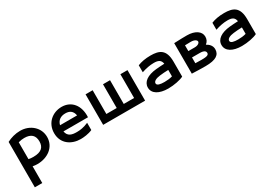

<svg xmlns="http://www.w3.org/2000/svg" viewBox="32 -1361 3566 2506"><g transform="rotate(-30 1815.0 -107.5)"><path d="M69 -424V260H181V8C206 13 230 15 251 15C407 15 537 -78 537 -230C537 -373 417 -475 271 -475C199 -475 127 -455 69 -424ZM181 -100V-354C213 -363 243 -367 271 -367C373 -367 421 -318 421 -230C421 -142 373 -93 251 -93C226 -93 202 -95 181 -100Z M640 -225C640 -65 767 15 905 15C946 15 1023 8 1081 -19V-128C1009 -97 958 -90 905 -90C833 -90 772 -103 757 -185H1127C1137 -363 1040 -475 895 -475C757 -475 640 -378 640 -225ZM759 -277C776 -347 828 -377 895 -377C960 -377 1003 -349 1016 -277Z M1249 0H1881V-460H1774V-102H1618V-460H1512V-102H1356V-460H1249Z M1997 -129C1997 -37 2088 15 2224 15C2310 15 2410 -5 2457 -30V-255C2457 -439 2367 -475 2235 -475C2156 -475 2092 -462 2040 -441V-336C2102 -357 2165 -370 2225 -370C2294 -370 2329 -351 2339 -292C2297 -290 2250 -288 2214 -284C2078 -271 1997 -215 1997 -129ZM2111 -127C2111 -158 2152 -180 2214 -187C2252 -192 2300 -195 2343 -196V-99C2304 -88 2266 -84 2224 -84C2162 -84 2111 -93 2111 -127Z M2585 -460V0C2638 3 2745 5 2790 5C2949 5 3010 -41 3010 -125C3010 -175 2978 -212 2933 -236C2965 -260 2980 -292 2980 -332C2980 -411 2899 -465 2780 -465C2759 -465 2654 -464 2585 -460ZM2693 -95V-182H2810C2875 -182 2896 -160 2896 -135C2896 -105 2870 -93 2790 -93C2765 -93 2729 -94 2693 -95ZM2693 -278V-365C2733 -367 2767 -367 2780 -367C2840 -367 2867 -342 2867 -322C2867 -302 2840 -278 2790 -278Z M3107 -129C3107 -37 3198 15 3334 15C3420 15 3520 -5 3567 -30V-255C3567 -439 3477 -475 3345 -475C3266 -475 3202 -462 3150 -441V-336C3212 -357 3275 -370 3335 -370C3404 -370 3439 -351 3449 -292C3407 -290 3360 -288 3324 -284C3188 -271 3107 -215 3107 -129ZM3221 -127C3221 -158 3262 -180 3324 -187C3362 -192 3410 -195 3453 -196V-99C3414 -88 3376 -84 3334 -84C3272 -84 3221 -93 3221 -127Z"/></g></svg>

Font: KT Kiyosuna Sans Bold
Style: Regular
Weight: 700
Designer: [Zen Kaku Gothic] Yoshimichi Ohira
Version: Version 1.010;Glyphs 3.1.2 (3151)